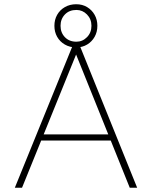

<svg xmlns="http://www.w3.org/2000/svg" viewBox="-20 -887 718 907"><path d="M50 0 325 -676H355L628 0H593L332 -648H347L84 0ZM165 -223V-252H514V-223ZM340 -663Q310 -663 286.5 -676.5Q263 -690 250 -713Q237 -736 237 -765Q237 -794 250 -817Q263 -840 286.5 -853.5Q310 -867 340 -867Q369 -867 391.5 -853.5Q414 -840 427 -817Q440 -794 440 -765Q440 -736 427 -713Q414 -690 391.5 -676.5Q369 -663 340 -663ZM341 -690Q370 -690 391 -711.5Q412 -733 412 -765Q412 -797 391 -818.5Q370 -840 341 -840Q307 -840 286.5 -818.5Q266 -797 266 -765Q266 -733 286.5 -711.5Q307 -690 341 -690Z"/></svg>

Font: Outfit Thin
Style: Regular
Weight: 100
Designer: Rodrigo Fuenzalida
Foundry: fragTYPE
Version: Version 1.100;gftools[0.9.27]